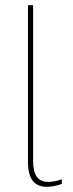

<svg xmlns="http://www.w3.org/2000/svg" viewBox="-20 -717 283 742"><path d="M88 -93V-697H108V-95Q108 -53 122.5 -33.5Q137 -14 166 -14Q190 -14 219 -24V-6Q186 5 161 5Q124 5 106 -19Q88 -43 88 -93Z"/></svg>

Font: Hanken Grotesk Thin
Style: Regular
Weight: 100
Designer: Alfredo Marco Pradil
Foundry: Hanken Design Co.
Version: Version 3.014